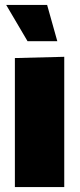

<svg xmlns="http://www.w3.org/2000/svg" viewBox="-20 -754 321 774"><path d="M40 0V-520L239 -525V0ZM91 -588 5 -734H170L211 -588Z"/></svg>

Font: Murecho Black
Style: Regular
Weight: 900
Designer: Neil Summerour
Foundry: Positype
Version: Version 1.010; ttfautohint (v1.8.3)